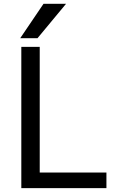

<svg xmlns="http://www.w3.org/2000/svg" viewBox="-20 -976 626 998"><path d="M186.5 -732.4V-79.1H533.2V2H90.8V-732.4ZM323.2 -956.1 174.8 -777.3H85L206.1 -956.1Z"/></svg>

Font: irohakakuC Regular
Style: Regular
Weight: 400
Designer: [Source Han Sans]
Ryoko NISHIZUKA Ë•øÂ°öÊ∂ºÂ≠ê (kana & ideographs); Paul D. Hunt (Latin, Greek & Cyrillic); Wenlong ZHAN
Version: Version 1.001.20160904